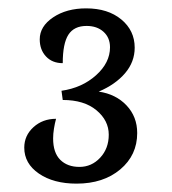

<svg xmlns="http://www.w3.org/2000/svg" viewBox="-20 -830 411 459"><path d="M163 -391Q108 -391 73 -415Q38 -439 38 -477Q38 -506 60 -526Q82 -546 114 -546Q111 -535 109 -522.5Q107 -510 107 -499Q107 -465 124 -448Q141 -431 170 -431Q199 -431 219.5 -453Q240 -475 240 -508Q240 -542 210.5 -566.5Q181 -591 130 -591L127 -613Q176 -620 209.5 -650Q243 -680 243 -717Q243 -740 227.5 -754Q212 -768 187 -768Q157 -768 143.5 -747Q130 -726 130 -679Q105 -679 90 -695Q75 -711 75 -736Q75 -767 107 -788.5Q139 -810 186 -810Q238 -810 270 -783.5Q302 -757 302 -716Q302 -682 279 -655Q256 -628 216 -611Q257 -605 282.5 -578Q308 -551 308 -512Q308 -459 267.5 -425Q227 -391 163 -391Z"/></svg>

Font: Merienda Light
Style: Regular
Weight: 300
Designer: Eduardo Rodriguez Tunni
Foundry: Eduardo Rodriguez Tunni
Version: Version 2.001; ttfautohint (v1.8.4.7-5d5b)